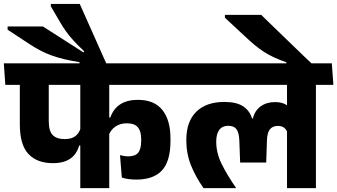

<svg xmlns="http://www.w3.org/2000/svg" viewBox="-43 -966 1733 986"><path d="M-15.7 -530.3H892.9L885 -640.8H-23.4ZM228.2 -128.1Q268.5 -128.1 295.9 -139.4Q323.3 -150.7 339.6 -171.1Q356 -191.5 363.6 -218.7H378.9L371.5 -310Q364 -282.2 344.1 -267Q324.2 -251.7 288.7 -251.7Q248.6 -251.7 228 -272.1Q207.4 -292.5 207.4 -345.1V-568.2H58.8V-328.1Q58.8 -222 103.2 -175.1Q147.6 -128.1 228.2 -128.1ZM608.3 -332.8Q648.1 -332.8 665.1 -312.3Q682.1 -291.7 682.1 -252.1V-244.6Q682.1 -201.5 667.2 -182.5Q652.4 -163.4 617 -163.1Q604.6 -163.1 593.6 -164.8Q582.5 -166.6 573.3 -169.5L582.6 -54.1Q597.5 -49.1 616.7 -46.4Q636 -43.8 657.4 -43.8Q745.5 -43.8 788.9 -91Q832.4 -138.2 832.4 -241.7V-255.1Q832.4 -348.8 791 -401Q749.6 -453.2 665.3 -453.2Q625.5 -453.2 597.4 -442Q569.3 -430.8 551 -410.3Q532.7 -389.7 523.5 -362.4H507.6L514.1 -269.2Q525.4 -299.2 549.6 -316Q573.9 -332.8 608.3 -332.8ZM518 -568H369.3V0H518Z M177.2 -830.2H-3.9V-813.4L112 -737.3Q139.2 -719.7 165.9 -705.8Q192.5 -691.9 222 -681.3Q251.4 -670.6 286.4 -662.2Q321.4 -653.8 365.5 -646.7V-618H505.2V-634.7L366.6 -945.7H218.1V-933.5L263.5 -855.6Q279.5 -827.8 296.5 -804.2Q313.5 -780.7 335.6 -756.5Q357.8 -732.4 389.7 -702.2L385.5 -697Z M1579.4 -568H1430.9V0H1579.4ZM1400 -530.3H1669.1L1661 -640.8H1391.9ZM857.6 -530.3H1618.2L1610.1 -640.8H849.5ZM1109.1 -442.5Q1016.2 -442.5 965 -392.2Q913.8 -341.9 913.8 -247Q913.8 -177.8 937 -119Q960.3 -60.2 1001.9 0H1168.4V-2.2Q1122.1 -69.5 1094.7 -125.1Q1067.4 -180.8 1067.4 -238.8Q1067.4 -278.1 1083 -299Q1098.5 -320 1129.2 -320Q1158.8 -320 1171.7 -302.1Q1184.6 -284.2 1186.1 -243.9L1190.2 -131.4H1324.1L1327.8 -243.9Q1329.1 -285.4 1343.5 -302.4Q1357.8 -319.4 1383.6 -319.4Q1404.7 -319.4 1417 -309.3Q1429.3 -299.2 1435.1 -280.7L1442.8 -413.6Q1431.5 -427.5 1413.2 -434.6Q1395 -441.7 1368.8 -441.7Q1325.9 -441.7 1295.7 -419.9Q1265.6 -398.2 1255.7 -357.8H1251.4Q1238.8 -398.4 1204.8 -420.5Q1170.8 -442.5 1109.1 -442.5Z M1112.1 -889.7V-874.9L1212.8 -781.3Q1240.9 -754.8 1264.7 -734.9Q1288.6 -715.1 1312.7 -699.6Q1336.9 -684.1 1364.7 -671.2Q1392.5 -658.4 1427.8 -646V-618H1562.6V-634.7Q1547.3 -649 1521.1 -674.3Q1494.9 -699.6 1463.1 -730.2Q1431.4 -760.8 1399.5 -791.6Q1367.7 -822.4 1341 -848.3Q1314.4 -874.1 1298.4 -889.7Z"/></svg>

Font: Anek Devanagari Medium
Style: Regular
Weight: 500
Designer: Kailash Malviya (Devanagari) & Yesha Goshar (Latin)
Foundry: Ek Type
Version: Version 1.003